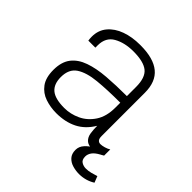

<svg xmlns="http://www.w3.org/2000/svg" viewBox="-176 -662 947 947"><g transform="rotate(45 297.5 -189.0)"><path d="M219 10Q178 10 141 -2.5Q104 -15 81 -46Q58 -77 58 -131Q58 -187 83.5 -220Q109 -253 156 -269.5Q203 -286 266.5 -291Q330 -296 406 -296V-360Q406 -425 375 -450Q344 -475 273 -475Q212 -475 169.5 -451Q127 -427 127 -371V-355H78Q77 -361 76.5 -367.5Q76 -374 76 -381Q76 -426 102.5 -457.5Q129 -489 173.5 -505Q218 -521 273 -521H277Q367 -521 412 -484Q457 -447 457 -370V-69Q457 -51 463.5 -43.5Q470 -36 481 -36Q492 -36 507.5 -40.5Q523 -45 534 -52V-9Q521 0 504.5 5Q488 10 470 10Q441 10 427 -3.5Q413 -17 409.5 -39.5Q406 -62 406 -89Q375 -37 328 -13.5Q281 10 219 10ZM229 -36Q272 -36 312.5 -55Q353 -74 379.5 -114Q406 -154 406 -216V-250Q316 -250 249.5 -243.5Q183 -237 146 -212.5Q109 -188 109 -132Q109 -83 137 -59.5Q165 -36 229 -36ZM511 143Q488 143 465.5 136.5Q443 130 428.5 114Q414 98 414 71Q414 47 431.5 28Q449 9 468 0H518Q492 14 481.5 29Q471 44 471 60Q471 83 485 91.5Q499 100 515 100Q533 100 549.5 95.5Q566 91 582 86L595 119Q576 131 554.5 137Q533 143 511 143Z"/></g></svg>

Font: Chivo Medium Thin
Style: Regular
Weight: 250
Version: Version 2.002